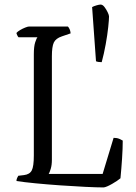

<svg xmlns="http://www.w3.org/2000/svg" viewBox="-20 -820 593 840"><path d="M434 0Q404 0 353 -2.5Q302 -5 244.5 -9Q187 -13 135.5 -18Q84 -23 52 -28Q52 -35 55 -41.5Q58 -48 60 -51L85 -54Q110 -57 119 -74.5Q128 -92 128 -140V-582Q128 -617 134 -635Q140 -653 144 -657H61Q58 -660 55 -666.5Q52 -673 52 -676Q57 -682 68 -688.5Q79 -695 90.5 -699.5Q102 -704 107 -704H277Q281 -700 284.5 -692.5Q288 -685 289 -674L251 -661Q224 -652 215.5 -634Q207 -616 207 -574V-121Q207 -98 202 -81.5Q197 -65 193 -59H429L477 -217Q492 -217 502 -212.5Q512 -208 517 -205Q517 -171 514 -126Q511 -81 507 -40Q494 -29 470.5 -15.5Q447 -2 434 0ZM425 -548Q409 -548 400 -552L383 -789Q390 -793 402 -796.5Q414 -800 420 -800Q429 -800 437 -789.5Q445 -779 451 -766.5Q457 -754 457 -748Q457 -735 453.5 -701.5Q450 -668 442.5 -626.5Q435 -585 425 -548Z"/></svg>

Font: Texturina ExtraLight
Style: Regular
Weight: 200
Designer: Guillermo Torres Carreño
Foundry: Omnibus-Type
Version: Version 1.002; ttfautohint (v1.8.3)